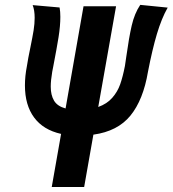

<svg xmlns="http://www.w3.org/2000/svg" viewBox="-20 -750 692 770"><path d="M225 -213Q153.5 -229 116.8 -278.8Q80 -328.5 80 -407.5Q80 -445 88 -485.5Q92.5 -515.5 102 -560.5Q110.5 -602 114.8 -628.5Q119 -655 119 -678.5Q119 -709 111 -729.5L219 -720Q222 -703.5 222 -682.5Q222 -646 214.8 -600.8Q207.5 -555.5 193.5 -483L189.5 -462.5Q183.5 -427.5 183.5 -402.5Q183.5 -368.5 196.8 -346.2Q210 -324 243 -315L315 -725H445.5L374 -321Q409 -333.5 430.2 -357.8Q451.5 -382 462 -412Q472.5 -442 481 -485.5L486.5 -523Q497 -598.5 508.2 -647.5Q519.5 -696.5 542.5 -730.5L652.5 -719.5Q628 -676.5 609.2 -613.5Q590.5 -550.5 573.5 -462.5Q554.5 -349.5 503.2 -286.5Q452 -223.5 354.5 -210L317.5 0H187.5Z"/></svg>

Font: JuliaMono Black
Style: Italic
Weight: 900
Italic angle: -9°
Monospace: yes
Designer: cormullion
Foundry: corm
Version: Version 0.057; ttfautohint (v1.8.4)